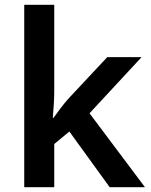

<svg xmlns="http://www.w3.org/2000/svg" viewBox="-20 -780 628 800"><path d="M206 -399V-760H81V0H206V-180L269 -232L437 0H584L353 -308L570 -542H427L267 -371C245 -347 220 -313 203 -289H200C203 -324 206 -365 206 -399Z"/></svg>

Font: Noto Sans Vithkuqi SemiBold
Style: Regular
Weight: 600
Version: Version 1.001